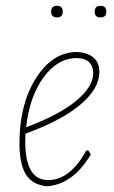

<svg xmlns="http://www.w3.org/2000/svg" viewBox="-20 -636 394 661"><path d="M156 -596Q156 -616 176 -616Q196 -616 196 -596Q196 -576 176 -576Q156 -576 156 -596ZM306 -596Q306 -616 326 -616Q346 -616 346 -596Q346 -576 326 -576Q306 -576 306 -596ZM293 -105Q235 -6 148 5H139Q90 -1 68.5 -36.5Q47 -72 47 -143Q47 -276 103 -365.5Q159 -455 242 -457H247Q322 -451 322 -388Q322 -331 257 -276Q192 -221 68 -176Q67 -167 67 -148Q67 -16 146 -16Q221 -16 277 -118H284ZM244 -436Q178 -436 129.5 -369Q81 -302 70 -198Q181 -239 241 -288Q301 -337 301 -385Q301 -408 286.5 -422Q272 -436 244 -436Z"/></svg>

Font: Alegreya Sans Thin
Style: Italic
Weight: 100
Italic angle: -7°
Designer: Juan Pablo del Peral
Foundry: Huerta Tipografica
Version: Version 2.007